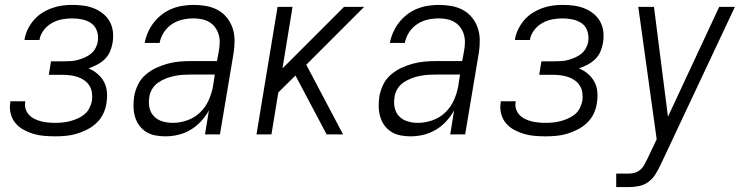

<svg xmlns="http://www.w3.org/2000/svg" viewBox="-20 -548 3040 783"><path d="M205 8Q182 8 159 6Q136 4 115 -2.5Q94 -9 75 -19.5Q56 -30 42.5 -46.5Q29 -63 23.5 -85Q18 -107 22 -130Q22 -131 22 -132.5Q22 -134 22 -135H83Q83 -135 83 -134Q83 -133 83 -132Q80 -117 84.5 -103.5Q89 -90 98 -80Q107 -70 120 -63.5Q133 -57 146.5 -53.5Q160 -50 175 -48.5Q190 -47 205 -47Q220 -47 235.5 -48.5Q251 -50 266 -54Q281 -58 296 -64.5Q311 -71 324 -81.5Q337 -92 344.5 -107Q352 -122 355 -137Q357 -153 355 -169Q353 -185 345 -198Q337 -211 324.5 -220Q312 -229 297 -234Q282 -239 266 -241Q250 -243 234 -243H179L188 -298H243Q257 -298 271 -299Q285 -300 299 -304Q313 -308 326.5 -314Q340 -320 351.5 -329.5Q363 -339 370 -352.5Q377 -366 379 -380Q382 -401 375.5 -421Q369 -441 353 -452.5Q337 -464 316.5 -468.5Q296 -473 274 -473Q254 -473 232.5 -469Q211 -465 191.5 -454Q172 -443 158 -424.5Q144 -406 141 -385Q141 -385 141 -385Q141 -385 141 -385H80Q80 -385 80 -385.5Q80 -386 80 -386Q83 -407 92.5 -427Q102 -447 116.5 -464.5Q131 -482 150.5 -494.5Q170 -507 190.5 -514.5Q211 -522 232 -525Q253 -528 274 -528Q298 -528 320.5 -525Q343 -522 363 -514Q383 -506 400 -492.5Q417 -479 427.5 -460Q438 -441 440.5 -418.5Q443 -396 439 -373Q436 -355 428.5 -337.5Q421 -320 407 -306.5Q393 -293 375.5 -284Q358 -275 341 -269Q361 -261 377.5 -247Q394 -233 404 -214.5Q414 -196 416 -173Q418 -150 414 -127Q411 -105 401 -84Q391 -63 373.5 -46.5Q356 -30 335 -19.5Q314 -9 292.5 -2.5Q271 4 248.5 6Q226 8 205 8Z M654 8Q633 8 612.5 4Q592 0 575.5 -10.5Q559 -21 547.5 -37Q536 -53 530.5 -72Q525 -91 524.5 -112Q524 -133 527 -154Q531 -178 542 -201.5Q553 -225 573 -242.5Q593 -260 616.5 -271Q640 -282 664.5 -288.5Q689 -295 713 -297Q737 -299 762 -299H865L873 -343Q876 -360 876 -377Q876 -394 871 -409.5Q866 -425 856.5 -437.5Q847 -450 833.5 -458Q820 -466 803.5 -469.5Q787 -473 770 -473Q747 -473 724.5 -468Q702 -463 682 -450Q662 -437 648.5 -416.5Q635 -396 631 -373H570Q574 -395 583.5 -416.5Q593 -438 607.5 -456.5Q622 -475 641 -489.5Q660 -504 681.5 -512.5Q703 -521 725.5 -524.5Q748 -528 770 -528Q796 -528 821 -523.5Q846 -519 867.5 -507.5Q889 -496 904.5 -477Q920 -458 928 -435Q936 -412 936.5 -386Q937 -360 933 -334L877 0H816L832 -98Q819 -74 799.5 -53Q780 -32 756 -18Q732 -4 706 2Q680 8 654 8ZM685 -47Q714 -47 744 -57.5Q774 -68 796.5 -90Q819 -112 831.5 -140.5Q844 -169 849 -198L856 -244H762Q744 -244 727 -243Q710 -242 692.5 -238.5Q675 -235 658 -228.5Q641 -222 625.5 -211.5Q610 -201 600.5 -185Q591 -169 589 -152Q585 -130 589.5 -109Q594 -88 608 -73.5Q622 -59 642.5 -53Q663 -47 685 -47Z M1026 0 1112 -520H1173L1132 -269L1383 -520H1465L1229 -284L1379 0H1312L1241 -134L1185 -240L1115 -171L1087 0Z M1654 8Q1633 8 1612.5 4Q1592 0 1575.5 -10.5Q1559 -21 1547.5 -37Q1536 -53 1530.5 -72Q1525 -91 1524.5 -112Q1524 -133 1527 -154Q1531 -178 1542 -201.5Q1553 -225 1573 -242.5Q1593 -260 1616.5 -271Q1640 -282 1664.5 -288.5Q1689 -295 1713 -297Q1737 -299 1762 -299H1865L1873 -343Q1876 -360 1876 -377Q1876 -394 1871 -409.5Q1866 -425 1856.5 -437.5Q1847 -450 1833.5 -458Q1820 -466 1803.5 -469.5Q1787 -473 1770 -473Q1747 -473 1724.5 -468Q1702 -463 1682 -450Q1662 -437 1648.5 -416.5Q1635 -396 1631 -373H1570Q1574 -395 1583.5 -416.5Q1593 -438 1607.5 -456.5Q1622 -475 1641 -489.5Q1660 -504 1681.5 -512.5Q1703 -521 1725.5 -524.5Q1748 -528 1770 -528Q1796 -528 1821 -523.5Q1846 -519 1867.5 -507.5Q1889 -496 1904.5 -477Q1920 -458 1928 -435Q1936 -412 1936.5 -386Q1937 -360 1933 -334L1877 0H1816L1832 -98Q1819 -74 1799.5 -53Q1780 -32 1756 -18Q1732 -4 1706 2Q1680 8 1654 8ZM1685 -47Q1714 -47 1744 -57.5Q1774 -68 1796.5 -90Q1819 -112 1831.5 -140.5Q1844 -169 1849 -198L1856 -244H1762Q1744 -244 1727 -243Q1710 -242 1692.5 -238.5Q1675 -235 1658 -228.5Q1641 -222 1625.5 -211.5Q1610 -201 1600.5 -185Q1591 -169 1589 -152Q1585 -130 1589.5 -109Q1594 -88 1608 -73.5Q1622 -59 1642.5 -53Q1663 -47 1685 -47Z M2205 8Q2182 8 2159 6Q2136 4 2115 -2.5Q2094 -9 2075 -19.5Q2056 -30 2042.5 -46.5Q2029 -63 2023.5 -85Q2018 -107 2022 -130Q2022 -131 2022 -132.5Q2022 -134 2022 -135H2083Q2083 -135 2083 -134Q2083 -133 2083 -132Q2080 -117 2084.5 -103.5Q2089 -90 2098 -80Q2107 -70 2120 -63.5Q2133 -57 2146.5 -53.5Q2160 -50 2175 -48.5Q2190 -47 2205 -47Q2220 -47 2235.5 -48.5Q2251 -50 2266 -54Q2281 -58 2296 -64.5Q2311 -71 2324 -81.5Q2337 -92 2344.5 -107Q2352 -122 2355 -137Q2357 -153 2355 -169Q2353 -185 2345 -198Q2337 -211 2324.5 -220Q2312 -229 2297 -234Q2282 -239 2266 -241Q2250 -243 2234 -243H2179L2188 -298H2243Q2257 -298 2271 -299Q2285 -300 2299 -304Q2313 -308 2326.5 -314Q2340 -320 2351.5 -329.5Q2363 -339 2370 -352.5Q2377 -366 2379 -380Q2382 -401 2375.5 -421Q2369 -441 2353 -452.5Q2337 -464 2316.5 -468.5Q2296 -473 2274 -473Q2254 -473 2232.5 -469Q2211 -465 2191.5 -454Q2172 -443 2158 -424.5Q2144 -406 2141 -385Q2141 -385 2141 -385Q2141 -385 2141 -385H2080Q2080 -385 2080 -385.5Q2080 -386 2080 -386Q2083 -407 2092.5 -427Q2102 -447 2116.5 -464.5Q2131 -482 2150.5 -494.5Q2170 -507 2190.5 -514.5Q2211 -522 2232 -525Q2253 -528 2274 -528Q2298 -528 2320.5 -525Q2343 -522 2363 -514Q2383 -506 2400 -492.5Q2417 -479 2427.5 -460Q2438 -441 2440.5 -418.5Q2443 -396 2439 -373Q2436 -355 2428.5 -337.5Q2421 -320 2407 -306.5Q2393 -293 2375.5 -284Q2358 -275 2341 -269Q2361 -261 2377.5 -247Q2394 -233 2404 -214.5Q2414 -196 2416 -173Q2418 -150 2414 -127Q2411 -105 2401 -84Q2391 -63 2373.5 -46.5Q2356 -30 2335 -19.5Q2314 -9 2292.5 -2.5Q2271 4 2248.5 6Q2226 8 2205 8Z M2493 215V160H2543Q2556 160 2568.5 156.5Q2581 153 2591 144.5Q2601 136 2607.5 124Q2614 112 2620 100L2658 20L2583 -520H2647L2704 -72L2913 -520H2977L2674 124Q2665 143 2653.5 162Q2642 181 2624 194Q2606 207 2585 211Q2564 215 2543 215Z"/></svg>

Font: Iosevka SS04 Light Oblique
Style: Regular
Weight: 300
Italic angle: -9°
Monospace: yes
Designer: Belleve Invis
Foundry: Belleve Invis
Version: Version 19.0.0; ttfautohint (v1.8.4)